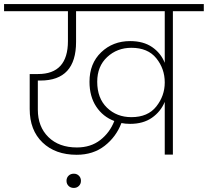

<svg xmlns="http://www.w3.org/2000/svg" viewBox="-52 -760 1022 944"><path d="M594 -184Q675 -184 716.5 -236.5Q758 -289 758 -354V-355Q758 -422 716.5 -473.5Q675 -525 594 -525Q524 -525 475 -479.5Q426 -434 426 -358Q426 -277 474 -230.5Q522 -184 594 -184ZM588 -151Q564 -151 545 -155Q519 -87 462.5 -43Q406 1 325 1Q220 1 157 -59.5Q94 -120 94 -224V-396H135Q282 -396 282 -558V-705H-32V-740H950V-705H798V0H758V-259Q738 -211 695 -181Q652 -151 588 -151ZM311 164Q295 164 285 154Q275 144 275 129Q275 114 285 104Q295 94 311 94Q326 94 336 104Q346 114 346 129Q346 144 336 154Q326 164 311 164ZM326 -35Q394 -35 441 -71.5Q488 -108 510 -165Q454 -186 421 -236Q388 -286 388 -358Q388 -448 445.5 -503Q503 -558 588 -558Q653 -558 696 -528.5Q739 -499 758 -451V-705H322V-554Q322 -364 147 -364H134V-221Q134 -137 186 -86Q238 -35 326 -35Z"/></svg>

Font: Poppins ExtraLight
Style: Regular
Weight: 275
Designer: Ninad Kale (Devanagari), Jonny Pinhorn (Latin)
Foundry: Indian Type Foundry
Version: Version 3.200;PS 1.000;hotconv 16.6.54;makeotf.lib2.5.65590